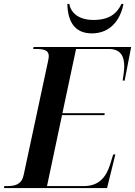

<svg xmlns="http://www.w3.org/2000/svg" viewBox="-47 -952 684 972"><path d="M418 -783C510 -783 562 -849 578 -932H568C544 -882 505 -851 426 -851C354 -851 312 -885 304 -932H294C296 -839 334 -783 418 -783ZM-27 0H495L537 -170H526L511 -121C492 -61 459 -10 377 -10H191L267 -369H482L483 -379H269L338 -704H504C564 -704 582 -667 582 -616C582 -596 577 -564 574 -544H584L617 -714H123L121 -704H137C174 -704 200 -698 200 -668C200 -661 198 -651 196 -641L73 -67C63 -18 30 -10 -11 -10H-25Z"/></svg>

Font: Noto Serif Display SemiCondensed SemiBold
Style: Italic
Weight: 600
Width: 4
Italic angle: -12°
Designer: Monotype Design Team
Foundry: Monotype Imaging Inc.
Version: Version 2.009